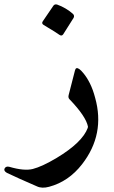

<svg xmlns="http://www.w3.org/2000/svg" viewBox="-108 -620 527 884"><path d="M237 -295Q239 -304 244 -306Q255 -309 276 -283Q292 -264 306 -236Q320 -208 330 -170Q377 -2 270 136Q208 216 118 240Q85 249 62 238Q18 219 -16.5 203.5Q-51 188 -76 176Q-92 167 -87 156Q-81 144 -65 148Q3 168 43 158Q86 147 153 107Q271 36 296 -31Q297 -33 297 -37Q288 -84 212 -163Q205 -170 208 -182ZM138 -594Q144 -602 155 -599Q175 -592 193.5 -581Q212 -570 228 -556Q236 -548 231 -538L183 -462Q176 -452 165 -460Q155 -468 93 -505Q82 -512 89 -522Z"/></svg>

Font: Amiri
Style: Bold
Weight: 700
Designer: Khaled Hosny
Version: Version 0.113